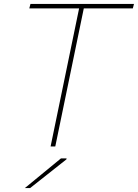

<svg xmlns="http://www.w3.org/2000/svg" viewBox="-20 -750 706 983"><path d="M666 -730H136L130 -707H385L239 0H263L409 -707H660ZM107 213H134L320 66L321 61H292Z"/></svg>

Font: Nacelle Thin
Style: Italic
Weight: 100
Italic angle: -12°
Designer: Sora Sagano
Foundry: Sora Sagano
Version: Version 1.000;FEAKit 1.0